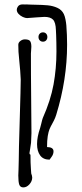

<svg xmlns="http://www.w3.org/2000/svg" viewBox="-20 -689 367 855"><path d="M145 -47.4Q145 -79.1 158.7 -119.1Q162.1 -133.3 163.6 -137.7Q168 -156.7 170.4 -163.1Q205.6 -242.2 218.5 -313.2Q231.4 -384.3 231.4 -459.5Q231.4 -476.6 231 -499Q230.5 -521.5 230 -533.2Q229 -547.9 229 -554.7Q228 -589.4 216.1 -601.6Q204.1 -613.8 178.2 -613.8Q169.9 -613.8 145.5 -611.8Q127 -609.9 106 -608.9Q104.5 -608.4 101.1 -608.4Q92.8 -608.4 81.5 -613.5Q70.3 -618.7 62.5 -627.2Q54.7 -635.7 54.7 -645.5Q54.7 -652.8 59.6 -659.7Q63.5 -665.5 69.1 -667.5Q74.7 -669.4 82 -669.4Q89.8 -669.4 94.2 -668.9V-669.4Q102.5 -668.9 115 -668.5Q127.4 -668 134.3 -668Q169.9 -667.5 192.6 -665.3Q215.3 -663.1 235.1 -654.3Q254.9 -645.5 264.2 -626.5Q268.6 -617.2 271.5 -602.8Q274.4 -588.4 275.4 -576.2Q278.8 -534.2 278.8 -489.7Q278.8 -335.4 230.5 -178.2Q226.1 -164.1 220.5 -153.1Q214.8 -142.1 213.4 -139.6Q205.1 -125 200.4 -113.5Q195.8 -102.1 192.6 -82.8Q189.5 -63.5 189.5 -34.2Q218.3 -33.7 218.3 -15.1Q218.3 -2 209.5 9.8Q200.7 21.5 200.7 22Q172.4 22 158.7 2.9Q145 -16.1 145 -47.4ZM61.5 92.3Q61.5 86.4 62.5 65.9Q62.5 57.6 63.5 26.4L64.5 -37.6L66.9 -121.6Q72.8 -319.3 72.3 -334.5Q70.8 -373 65.9 -418Q61 -462.9 61.5 -489.7Q61.5 -499.5 70.8 -506.6Q80.1 -513.7 90.3 -513.7Q108.4 -513.7 114 -506.1Q119.6 -498.5 119.6 -480.5L118.7 -465.8L117.7 -450.7Q117.2 -442.4 117.9 -358.2Q118.7 -273.9 119.1 -210L120.1 -96.2Q120.1 -83 118.7 -63L118.2 -53.2Q117.7 -48.3 114.3 -26.4Q111.3 -11.7 111.3 -7.8Q111.3 -1 115.7 -0.5V0Q115.7 37.6 117.7 63.5L119.1 83.5Q123.5 94.7 123.5 102.5Q123 118.7 110.8 132.1Q98.6 145.5 84 145.5Q70.3 145.5 65.9 133.5Q61.5 121.6 61.5 92.3ZM190.9 -524.4Q190.9 -515.1 185.5 -509.3Q180.2 -503.4 171.4 -503.4Q162.6 -503.4 157 -509.3Q151.4 -515.1 151.4 -524.4Q151.4 -533.2 157 -539.1Q162.6 -544.9 171.4 -544.9Q180.2 -544.9 185.5 -539.1Q190.9 -533.2 190.9 -524.4Z"/></svg>

Font: Amatica SC
Style: Bold
Weight: 400
Designer: Vernon Adams, Ben Nathan
Foundry: newtypography
Version: Version 2.000